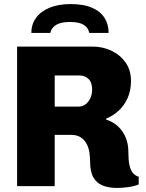

<svg xmlns="http://www.w3.org/2000/svg" viewBox="-20 -915 720 944"><path d="M556 9Q514 9 484.5 -3Q455 -15 439 -43Q423 -71 423 -120Q423 -142 419.5 -165.5Q416 -189 405.5 -208.5Q395 -228 376.5 -240Q358 -252 329 -252H249V0H64V-686H435Q484 -686 527 -666Q570 -646 597 -608.5Q624 -571 624 -516Q624 -470 607.5 -433Q591 -396 563 -370.5Q535 -345 502 -332V-327Q527 -319 547 -304.5Q567 -290 581.5 -269Q596 -248 603.5 -223Q611 -198 611 -170Q611 -151 612.5 -130.5Q614 -110 619 -93Q624 -76 634.5 -63.5Q645 -51 662 -46V-8Q639 1 610.5 5Q582 9 556 9ZM249 -391H368Q386 -391 401 -402.5Q416 -414 424.5 -433Q433 -452 433 -475Q433 -510 415 -527Q397 -544 371 -544H249ZM134 -753Q134 -795 157 -827Q180 -859 223.5 -877Q267 -895 327 -895Q391 -895 432.5 -877Q474 -859 494 -827Q514 -795 514 -753H419Q414 -779 391.5 -793Q369 -807 324 -807Q280 -807 256.5 -793Q233 -779 227 -753Z"/></svg>

Font: Chivo Medium ExtraBold
Style: Regular
Weight: 800
Version: Version 2.002